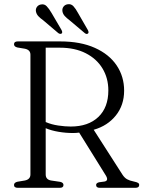

<svg xmlns="http://www.w3.org/2000/svg" viewBox="-20 -898 686 918"><path d="M573.5 -464.5Q573.5 -395.5 534 -346Q494.5 -296.5 428 -277.5L565.5 -63Q575.5 -47.5 588 -40.8Q600.5 -34 618.5 -30.5Q635 -27 640.2 -23.5Q645.5 -20 645.5 -13.5Q645.5 0 627.5 0H457Q439.5 0 439.5 -13.5Q439.5 -23 453.5 -26.5L479.5 -30Q501 -34 486 -59L358.5 -264Q343.5 -262 329 -262Q294.5 -262 260.2 -267.8Q226 -273.5 198.5 -285V-64Q198.5 -39.5 224 -35L268 -28.5Q283.5 -25 283.5 -13.5Q283.5 0 266 0H65Q47 0 47 -13.5Q47 -25 63 -29L99 -35Q125.5 -40.5 125.5 -64V-636.5Q125.5 -659.5 99 -665L63 -671Q47 -675 47 -686.5Q47 -700 65 -700H267.5Q365 -700 433.5 -669.2Q502 -638.5 537.8 -585.2Q573.5 -532 573.5 -464.5ZM198.5 -670V-314.5Q226 -302.5 258.8 -297.8Q291.5 -293 318 -293Q402 -293 450 -338.5Q498 -384 498 -465.5Q498 -524.5 470 -570.8Q442 -617 390 -643.5Q338 -670 266 -670ZM353 -836 400 -754.5Q406 -743 401 -738Q394 -732.5 385 -740L311.5 -802Q298.5 -811.5 289.5 -821.5Q280.5 -831.5 278.5 -844Q276.5 -856.5 283.5 -866Q290.5 -875.5 303 -877.5Q319.5 -880.5 330.8 -868.5Q342 -856.5 353 -836ZM226.5 -836 274 -755Q280 -743.5 275.5 -738.5Q269 -733 259 -739.5L186 -801.5Q173 -810.5 163.8 -820.2Q154.5 -830 152 -842.5Q149.5 -855 156.5 -864.8Q163.5 -874.5 175.5 -876.5Q192 -880 203.2 -868.2Q214.5 -856.5 226.5 -836Z"/></svg>

Font: Fraunces 72pt Soft Light
Style: Regular
Weight: 300
Version: Version 1.000;[b76b70a41]